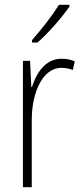

<svg xmlns="http://www.w3.org/2000/svg" viewBox="-20 -784 344 804"><path d="M271 -757V-764H227C197 -716 157 -665 114 -616V-606H137C181 -644 240 -711 271 -757ZM238 -538C169 -538 132 -477 114 -420H111L106 -529H76V0H113V-283C113 -393 157 -500 237 -500C255 -500 272 -496 285 -491L293 -527C276 -535 257 -538 238 -538Z"/></svg>

Font: Noto Sans Georgian Condensed ExtraLight
Style: Regular
Weight: 200
Width: 3
Designer: Monotype Design Team, Akaki Razmadze
Foundry: Google LLC
Version: Version 2.005